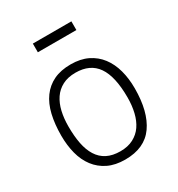

<svg xmlns="http://www.w3.org/2000/svg" viewBox="-174 -836 887 958"><g transform="rotate(-30 269.0 -357.0)"><path d="M269 9Q212 9 171 -11Q130 -31 103 -66.5Q76 -102 63.5 -150Q51 -198 51 -254Q51 -320 63.5 -373Q76 -426 103 -463Q130 -500 171 -519.5Q212 -539 269 -539Q325 -539 366 -519Q407 -499 434 -463.5Q461 -428 474 -380Q487 -332 487 -276Q487 -141 434 -66Q381 9 269 9ZM269 -39Q312 -39 343.5 -55.5Q375 -72 394.5 -100.5Q414 -129 423.5 -168.5Q433 -208 433 -254Q433 -375 393 -433Q353 -491 269 -491Q225 -491 193.5 -474.5Q162 -458 142.5 -429Q123 -400 114 -361Q105 -322 105 -276Q105 -220 113.5 -176.5Q122 -133 141.5 -102Q161 -71 192.5 -55Q224 -39 269 -39ZM380 -673H158V-723H380Z"/></g></svg>

Font: Tanohe Sans Light
Style: Regular
Weight: 300
Designer: Village Type and Design LLC & Cristiano Sobral
Foundry: Cooper Hewitt Smithsonian Design Museum
Version: Version 1.00;September 29, 2021;FontCreator 13.0.0.2655 64-b